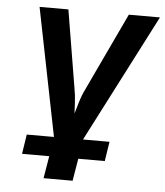

<svg xmlns="http://www.w3.org/2000/svg" viewBox="-52 -597 708 823"><g transform="rotate(5 301.5 -185.0)"><path d="M65 84 78 0H195L85 -550H209L264 -218Q270 -187 271.5 -157Q273 -127 274 -108Q280 -127 288.5 -157Q297 -187 312 -217L469 -550H603L320 0H434L421 84H307L291 180H166L182 84Z"/></g></svg>

Font: JetBrains Mono NL
Style: Bold Italic
Weight: 700
Italic angle: -9°
Designer: Philipp Nurullin, Konstantin Bulenkov
Foundry: JetBrains
Version: Version 2.304; ttfautohint (v1.8.4.7-5d5b)